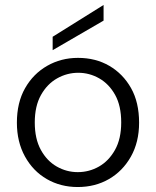

<svg xmlns="http://www.w3.org/2000/svg" viewBox="-20 -741 628 773"><path d="M293 12Q224 12 168.5 -20Q113 -52 80.5 -111Q48 -170 48 -247Q48 -328 81 -386Q114 -444 170 -476Q226 -508 294 -508Q365 -508 420 -476Q475 -444 507.5 -386.5Q540 -329 540 -247Q540 -169 507 -110.5Q474 -52 418.5 -20Q363 12 293 12ZM293 -48Q339 -48 378.5 -70.5Q418 -93 443 -137.5Q468 -182 468 -248Q468 -315 443.5 -359Q419 -403 379.5 -425.5Q340 -448 295 -448Q250 -448 210 -425.5Q170 -403 145 -358.5Q120 -314 120 -248Q120 -182 144.5 -137.5Q169 -93 208.5 -70.5Q248 -48 293 -48ZM192 -539V-593L397 -721V-658Z"/></svg>

Font: DM Sans 24pt Light
Style: Regular
Weight: 300
Designer: Colophon Foundry, Jonny Pinhorn
Foundry: Colophon Foundry
Version: Version 4.004;gftools[0.9.30]